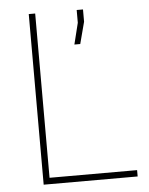

<svg xmlns="http://www.w3.org/2000/svg" viewBox="-52 -754 619 797"><g transform="rotate(-5 258.0 -355.5)"><path d="M124.5 -26.4H489.3V0H97.7V-710.9H124.5ZM297.4 -710.4H323.7V-659.2L299.8 -568.4H275.4L297.4 -657.2Z"/></g></svg>

Font: Roboto-Thin
Style: Regular
Weight: 250
Designer: Google
Version: Version 1.100141; 2013; ttfautohint (v0.94.14-c901) -l 8 -r 